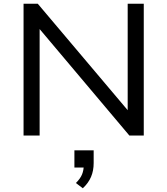

<svg xmlns="http://www.w3.org/2000/svg" viewBox="-20 -725 895 1027"><path d="M106 0V-705H182L677 -119H663V-705H749V0H672L179 -585H192V0ZM423 282 386 254Q410 230 419 207.5Q428 185 428 158L447 171H378V79H481V147Q481 188 467 221Q453 254 423 282Z"/></svg>

Font: Nunito Sans 10pt SemiExpanded
Style: Regular
Weight: 400
Width: 6
Designer: Vernon Adams
Foundry: Vernon Adams
Version: Version 3.101;gftools[0.9.27]